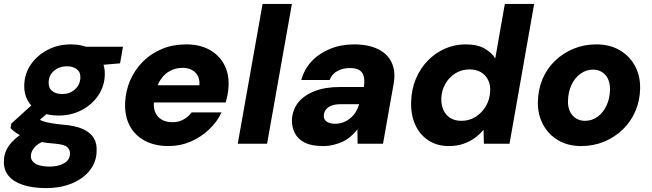

<svg xmlns="http://www.w3.org/2000/svg" viewBox="-47 -735 3336 982"><path d="M188 227Q121 227 71.5 211Q22 195 -3.5 164Q-29 133 -27 87Q-26 44 -0.5 9Q25 -26 69 -53.5Q113 -81 173 -100L207 -24Q157 -9 134.5 13.5Q112 36 111 61Q110 80 122 92.5Q134 105 156 111Q178 117 206 117Q249 117 279 101Q309 85 311 53Q312 31 297 17.5Q282 4 236 0Q191 -3 154 -11Q117 -19 88 -29.5Q59 -40 38.5 -53.5Q18 -67 7 -80L11 -103L141 -221L233 -189L82 -56L140 -131Q150 -125 161 -120Q172 -115 187 -111Q202 -107 224 -103.5Q246 -100 278 -97Q339 -92 377 -75Q415 -58 432.5 -29Q450 0 447 40Q446 93 413 135.5Q380 178 322 202.5Q264 227 188 227ZM252 -144Q194 -144 154 -165Q114 -186 94.5 -221.5Q75 -257 77 -301Q79 -359 111 -405.5Q143 -452 196.5 -480Q250 -508 316 -508Q373 -508 412.5 -487Q452 -466 471.5 -430.5Q491 -395 489 -351Q487 -293 455 -246Q423 -199 370 -171.5Q317 -144 252 -144ZM271 -254Q309 -254 335.5 -277Q362 -300 364 -336Q366 -365 346.5 -380.5Q327 -396 296 -396Q257 -396 230 -373.5Q203 -351 202 -315Q200 -286 219.5 -270Q239 -254 271 -254ZM379 -395 374 -496H582L567 -411Z M815 12Q744 12 693 -15.5Q642 -43 616 -93Q590 -143 593 -211Q596 -272 619.5 -325.5Q643 -379 684.5 -420.5Q726 -462 782 -485Q838 -508 906 -508Q974 -508 1023.5 -481Q1073 -454 1099 -406Q1125 -358 1122 -295Q1121 -273 1117 -251Q1113 -229 1107 -211H697L713 -299H973Q975 -327 964.5 -347Q954 -367 934 -377.5Q914 -388 887 -388Q854 -388 825 -373.5Q796 -359 775.5 -329.5Q755 -300 747 -255L742 -226Q736 -192 745 -166Q754 -140 777 -125Q800 -110 835 -110Q867 -110 892 -124Q917 -138 933 -160H1086Q1063 -111 1021.5 -72Q980 -33 927.5 -10.5Q875 12 815 12Z M1169 0 1296 -715H1446L1319 0Z M1605 12Q1547 12 1512 -5.5Q1477 -23 1461 -54Q1445 -85 1446 -123Q1449 -174 1478.5 -211Q1508 -248 1562.5 -269Q1617 -290 1691 -290H1814Q1819 -323 1813.5 -344.5Q1808 -366 1790.5 -376.5Q1773 -387 1742 -387Q1707 -387 1679 -372Q1651 -357 1639 -326H1494Q1509 -381 1547 -421.5Q1585 -462 1641 -485Q1697 -508 1764 -508Q1836 -508 1885 -484.5Q1934 -461 1956 -415.5Q1978 -370 1966 -305L1912 0H1782L1781 -72H1780Q1765 -53 1746.5 -37Q1728 -21 1705.5 -10.5Q1683 0 1658 6Q1633 12 1605 12ZM1666 -102Q1690 -102 1710 -110Q1730 -118 1746 -131.5Q1762 -145 1773 -163Q1784 -181 1790 -202H1694Q1668 -202 1649 -195Q1630 -188 1620 -174.5Q1610 -161 1609 -144Q1608 -123 1624.5 -112.5Q1641 -102 1666 -102Z M2249 12Q2187 12 2142.5 -18Q2098 -48 2075.5 -100Q2053 -152 2056 -218Q2058 -280 2080.5 -333Q2103 -386 2141 -425Q2179 -464 2228.5 -486Q2278 -508 2335 -508Q2394 -508 2431 -487Q2468 -466 2486 -436L2535 -715H2685L2559 0H2428L2426 -70H2425Q2406 -47 2380 -28.5Q2354 -10 2321.5 1Q2289 12 2249 12ZM2313 -117Q2353 -117 2385.5 -137.5Q2418 -158 2438 -192Q2458 -226 2460 -268Q2462 -301 2449.5 -326Q2437 -351 2413 -365.5Q2389 -380 2355 -380Q2315 -380 2283 -360.5Q2251 -341 2231.5 -307.5Q2212 -274 2210 -233Q2209 -200 2220.5 -173.5Q2232 -147 2255.5 -132Q2279 -117 2313 -117Z M2925 12Q2858 12 2808 -17.5Q2758 -47 2730.5 -98Q2703 -149 2704 -213Q2705 -276 2727.5 -330Q2750 -384 2791 -423.5Q2832 -463 2886 -485.5Q2940 -508 3003 -508Q3070 -508 3120.5 -479.5Q3171 -451 3199.5 -400Q3228 -349 3227 -283Q3226 -221 3203 -167Q3180 -113 3138.5 -73Q3097 -33 3043 -10.5Q2989 12 2925 12ZM2945 -117Q2981 -117 3009.5 -138Q3038 -159 3055 -195Q3072 -231 3073 -277Q3073 -310 3062 -332.5Q3051 -355 3031 -367Q3011 -379 2986 -379Q2951 -379 2922 -358Q2893 -337 2876 -301Q2859 -265 2858 -219Q2857 -187 2868.5 -164Q2880 -141 2900 -129Q2920 -117 2945 -117Z"/></svg>

Font: DM Sans 28pt Black
Style: Italic
Weight: 900
Italic angle: -10°
Version: Version 4.004;gftools[0.9.30]